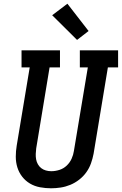

<svg xmlns="http://www.w3.org/2000/svg" viewBox="-20 -1006 656 1034"><path d="M255 8Q225 8 195.5 2.5Q166 -3 141.5 -17.5Q117 -32 99.5 -54.5Q82 -77 73.5 -104.5Q65 -132 65 -162Q65 -192 70 -222L140 -643H96V-735H303V-643H247L175 -207Q173 -192 172.5 -177Q172 -162 174.5 -148Q177 -134 184 -121.5Q191 -109 202 -100.5Q213 -92 227 -88Q241 -84 256 -84Q256 -84 256 -84Q256 -84 256 -84Q278 -84 300 -91Q322 -98 339 -114Q356 -130 365.5 -151Q375 -172 378 -193L453 -643H410V-735H616V-643H561L484 -178Q479 -152 470 -126.5Q461 -101 445 -78.5Q429 -56 406.5 -38.5Q384 -21 358.5 -10.5Q333 0 306.5 4Q280 8 255 8ZM395 -791 261 -924 343 -986 457 -839Z"/></svg>

Font: Iosevka Slab Semibold Extended
Style: Italic
Weight: 600
Width: 7
Italic angle: -9°
Monospace: yes
Designer: Belleve Invis
Foundry: Belleve Invis
Version: Version 11.1.0; ttfautohint (v1.8.3)